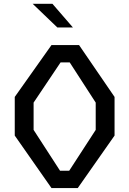

<svg xmlns="http://www.w3.org/2000/svg" viewBox="-20 -960 660 980"><path d="M55.3 -268V-465.3L242.8 -730H383.5L564.7 -465.3V-268L376.8 0H242.8ZM333.2 -88.5 468.5 -297V-436.3L335.8 -641.5H289.2L151.5 -436.3V-297L286.5 -88.5ZM146.8 -940.5H247.7L352.2 -819.8H272.7Z"/></svg>

Font: Monaspace Krypton Var ExLight
Style: Regular
Weight: 200
Designer: Riley Cran and the Lettermatic Team
Version: Version 1.200 (Monaspace Krypton Var)